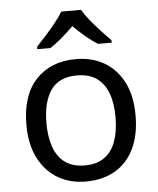

<svg xmlns="http://www.w3.org/2000/svg" viewBox="-54 -813 714 869"><g transform="rotate(-5 302.5 -378.0)"><path d="M551 -269Q551 -180 520.5 -117.5Q490 -55 434 -22.5Q378 10 301 10Q230 10 174.5 -22.5Q119 -55 87 -117.5Q55 -180 55 -269Q55 -402 122 -474Q189 -546 304 -546Q377 -546 432.5 -513.5Q488 -481 519.5 -419.5Q551 -358 551 -269ZM146 -269Q146 -206 162.5 -159.5Q179 -113 214 -88Q249 -63 303 -63Q357 -63 392 -88Q427 -113 443.5 -159.5Q460 -206 460 -269Q460 -333 443 -378Q426 -423 391.5 -447.5Q357 -472 302 -472Q220 -472 183 -418Q146 -364 146 -269ZM347 -766Q359 -744 381.5 -716.5Q404 -689 428.5 -662.5Q453 -636 472 -617V-606H410Q384 -622 356 -645.5Q328 -669 301 -696Q274 -669 247 -646Q220 -623 194 -606H134V-617Q153 -637 176.5 -663Q200 -689 222 -716.5Q244 -744 257 -766Z"/></g></svg>

Font: Noto Sans Canadian Aboriginal
Style: Regular
Weight: 400
Designer: Monotype Design Team, Typotheque's Kevin King
Foundry: Monotype Imaging Inc.
Version: Version 2.002